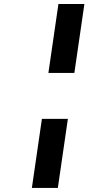

<svg xmlns="http://www.w3.org/2000/svg" viewBox="-20 -823 439 953"><path d="M138.2 109.9 188 -232.9H316.9L267.1 109.9ZM220.2 -460.9 270 -803.2H398.9L349.1 -460.9Z"/></svg>

Font: Trueno
Style: Bold Italic
Weight: 700
Designer: Julieta Ulanovsky
Foundry: Julieta Ulanovsky
Version: Version 3.001b | FøM Fix